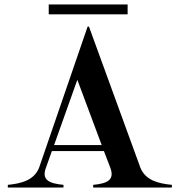

<svg xmlns="http://www.w3.org/2000/svg" viewBox="-20 -839 805 859"><path d="M15 -12V0H264V-12C203 -18 165 -32 185 -87L212 -163H445L473 -90C495 -33 459 -18 397 -12V0H749V-12C688 -18 631 -32 608 -89L378 -720H372L155 -89C133 -33 77 -18 15 -12ZM222 -190 326 -482 435 -190ZM198 -819V-775H551V-819Z"/></svg>

Font: Sprat Medium
Style: Regular
Weight: 500
Designer: Ethan Nakache
Foundry: Collletttivo
Version: Version 2.000;Glyphs 3.2 (3217)